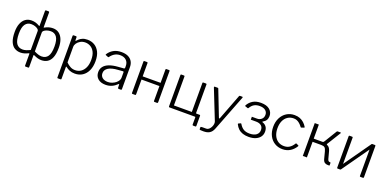

<svg xmlns="http://www.w3.org/2000/svg" viewBox="-4 -1744 5876 2911"><g transform="rotate(20 2934.0 -288.5)"><path d="M383 165Q373 165 373 154V-34Q373 -48 358 -40Q327 -25 297 -16.5Q267 -8 237 -8Q184 -8 141.5 -33.5Q99 -59 74.5 -117.5Q50 -176 50 -274Q50 -352 72 -408Q94 -464 135 -494Q176 -524 233 -524Q267 -524 298 -515.5Q329 -507 361 -488Q373 -479 373 -491V-729Q373 -742 386 -742H427Q439 -742 439 -729V-491Q439 -486 442.5 -485Q446 -484 450 -488Q482 -507 514 -515.5Q546 -524 579 -524Q636 -524 676.5 -494Q717 -464 739 -408Q761 -352 761 -274Q761 -176 737 -117.5Q713 -59 671 -33.5Q629 -8 574 -8Q544 -8 514 -16.5Q484 -25 454 -40Q446 -44 442.5 -43Q439 -42 439 -34V153Q439 165 428 165ZM253 -63Q279 -63 309 -72.5Q339 -82 373 -99V-407Q373 -422 356 -436Q339 -450 310.5 -460Q282 -470 248 -470Q187 -470 152.5 -423Q118 -376 118 -271Q118 -161 152 -112Q186 -63 253 -63ZM559 -63Q625 -63 659 -112Q693 -161 693 -271Q693 -376 659 -423Q625 -470 564 -470Q530 -470 501 -460Q472 -450 455.5 -436Q439 -422 439 -407V-99Q472 -82 502 -72.5Q532 -63 559 -63Z M947 -530Q959 -530 959 -517V-471Q959 -463 962.5 -462Q966 -461 972 -467Q982 -478 1000.5 -495Q1019 -512 1051 -526Q1083 -540 1131 -540Q1194 -540 1244 -510.5Q1294 -481 1324 -422.5Q1354 -364 1354 -274Q1354 -186 1325 -122.5Q1296 -59 1243.5 -24.5Q1191 10 1120 10Q1072 10 1036 -5Q1000 -20 976 -40Q967 -48 964 -46Q961 -44 961 -33V153Q961 165 950 165H905Q895 165 895 154V-516Q895 -524 898 -527Q901 -530 909 -530H947ZM961 -112Q994 -79 1029 -60Q1064 -41 1106 -41Q1159 -41 1199 -68Q1239 -95 1262.5 -146Q1286 -197 1286 -271Q1286 -348 1262 -395.5Q1238 -443 1198.5 -466Q1159 -489 1113 -489Q1068 -489 1033.5 -469Q999 -449 980 -420.5Q961 -392 961 -364V-112Z M1799 -67Q1760 -29 1715.5 -9.5Q1671 10 1616 10Q1538 10 1493 -29.5Q1448 -69 1448 -135Q1448 -187 1477 -224.5Q1506 -262 1563 -284Q1620 -306 1704 -312L1793 -319Q1801 -320 1805.5 -323.5Q1810 -327 1810 -334V-363Q1810 -421 1774 -455Q1738 -489 1676 -489Q1629 -489 1591 -467.5Q1553 -446 1522 -404Q1519 -400 1516.5 -398.5Q1514 -397 1510 -399L1468 -416Q1465 -418 1464 -420.5Q1463 -423 1467 -429Q1498 -479 1551 -509.5Q1604 -540 1679 -540Q1742 -540 1785.5 -519.5Q1829 -499 1852 -460Q1875 -421 1875 -368V-13Q1875 -5 1872 -2.5Q1869 0 1862 0H1825Q1820 0 1817 -3.5Q1814 -7 1813 -13L1811 -65Q1809 -79 1799 -67ZM1810 -259Q1810 -276 1796 -274L1721 -268Q1669 -265 1630.5 -255Q1592 -245 1566.5 -229Q1541 -213 1527.5 -191.5Q1514 -170 1514 -142Q1514 -95 1547 -68.5Q1580 -42 1636 -42Q1670 -42 1702 -54.5Q1734 -67 1759 -86Q1784 -107 1797 -129Q1810 -151 1810 -171V-259Z M2104 -518V-15Q2104 -6 2101 -3Q2098 0 2088 0H2051Q2043 0 2040.5 -2.5Q2038 -5 2038 -12V-518Q2038 -530 2048 -530H2093Q2104 -530 2104 -518ZM2459 -518V-15Q2459 -6 2456 -3Q2453 0 2444 0H2407Q2398 0 2395.5 -2.5Q2393 -5 2393 -12V-518Q2393 -530 2404 -530H2449Q2459 -530 2459 -518ZM2071 -252Q2062 -252 2062 -261V-295Q2062 -303 2070 -303L2427 -304Q2435 -304 2435 -296V-261Q2435 -252 2426 -252Z M2645 0Q2635 0 2635 -12V-518Q2635 -525 2637.5 -527.5Q2640 -530 2648 -530H2684Q2694 -530 2697 -527.5Q2700 -525 2700 -515V-51H2989V-518Q2989 -525 2991.5 -527.5Q2994 -530 3003 -530H3039Q3049 -530 3052 -527.5Q3055 -525 3055 -515V-12Q3055 0 3044 0ZM3079 137Q3066 137 3066 125V8Q3066 0 3057 0H3013V-51H3055V-60Q3055 -51 3063 -51H3116Q3126 -51 3126 -39V124Q3126 131 3123.5 134Q3121 137 3114 137Z M3253 165Q3224 165 3207 163.5Q3190 162 3190 153V124Q3190 117 3195.5 114.5Q3201 112 3219 112H3281Q3304 112 3322.5 96Q3341 80 3353.5 56Q3366 32 3369.5 7Q3373 -18 3366 -36L3176 -515Q3174 -521 3176 -525.5Q3178 -530 3186 -530H3231Q3237 -530 3240.5 -528Q3244 -526 3245 -520L3405 -109Q3409 -100 3414 -100.5Q3419 -101 3423 -113L3579 -521Q3581 -526 3584 -528Q3587 -530 3592 -530H3628Q3634 -530 3636.5 -526Q3639 -522 3637 -518L3413 59Q3401 91 3385 111.5Q3369 132 3349.5 143.5Q3330 155 3306 160Q3282 165 3253 165Z M3925 10Q3872 10 3830.5 -3.5Q3789 -17 3758.5 -45Q3728 -73 3708 -115Q3704 -124 3712 -128L3745 -143Q3752 -146 3757 -137Q3785 -89 3823 -65.5Q3861 -42 3922 -42Q3991 -42 4029.5 -71Q4068 -100 4068 -151Q4068 -198 4037.5 -222.5Q4007 -247 3955 -247H3869V-294H3953Q3994 -294 4023.5 -320Q4053 -346 4053 -391Q4053 -435 4020 -461.5Q3987 -488 3926 -488Q3877 -488 3841 -468.5Q3805 -449 3776 -401Q3771 -392 3765 -395L3721 -410Q3719 -412 3718 -415Q3717 -418 3719 -424Q3749 -478 3800.5 -509Q3852 -540 3929 -540Q4021 -540 4069.5 -499Q4118 -458 4118 -394Q4117 -355 4101 -328.5Q4085 -302 4050 -283Q4045 -280 4044.5 -277Q4044 -274 4050 -271Q4088 -260 4111.5 -229.5Q4135 -199 4135 -149Q4135 -103 4110.5 -67.5Q4086 -32 4039 -11Q3992 10 3925 10Z M4471 -540Q4521 -540 4558.5 -525Q4596 -510 4625 -483.5Q4654 -457 4674 -423Q4679 -413 4671 -410L4629 -396Q4622 -393 4617 -401Q4594 -432 4572 -450.5Q4550 -469 4527 -478.5Q4504 -488 4476 -488Q4421 -488 4379.5 -460.5Q4338 -433 4315.5 -383Q4293 -333 4293 -265Q4293 -197 4316 -146.5Q4339 -96 4380.5 -69Q4422 -42 4477 -42Q4527 -42 4564.5 -66Q4602 -90 4632 -139Q4635 -143 4637.5 -144Q4640 -145 4644 -143L4679 -127Q4685 -124 4682 -115Q4666 -88 4644.5 -65Q4623 -42 4597 -25.5Q4571 -9 4539.5 0.5Q4508 10 4471 10Q4399 10 4343 -24.5Q4287 -59 4256 -120.5Q4225 -182 4225 -263Q4225 -344 4256.5 -406.5Q4288 -469 4344 -504.5Q4400 -540 4471 -540Z M4798 0V-530H4864V-303H5020L5034 -290Q5087 -290 5111.5 -268Q5136 -246 5148 -201L5178 -88Q5184 -67 5193.5 -59Q5203 -51 5220 -51Q5229 -51 5229 -43V-7Q5229 -3 5227.5 -1.5Q5226 0 5222 0H5199Q5169 0 5148 -15.5Q5127 -31 5117 -72L5090 -176Q5078 -223 5060 -237.5Q5042 -252 5005 -252H4864V0ZM5002 -278V-303Q5015 -303 5021 -308Q5027 -313 5034 -325L5154 -522Q5157 -526 5160 -528Q5163 -530 5169 -530H5216Q5220 -530 5221.5 -527.5Q5223 -525 5220 -521L5083 -299Q5079 -293 5080 -289Q5081 -285 5089 -281Z M5413 -518V-15Q5413 -6 5410 -3Q5407 0 5398 0H5362Q5354 0 5351.5 -2.5Q5349 -5 5349 -12V-518Q5349 -530 5359 -530H5403Q5413 -530 5413 -518ZM5780 -518V-15Q5780 -6 5777 -3Q5774 0 5765 0H5729Q5721 0 5718.5 -2.5Q5716 -5 5716 -12V-518Q5716 -530 5726 -530H5770Q5780 -530 5780 -518ZM5718 -527 5758 -496 5410 -4 5370 -34Z"/></g></svg>

Font: Libre Franklin Light
Style: Regular
Weight: 300
Designer: Pablo Impallari, Rodrigo Fuenzalida, Nhung Nguyen
Foundry: Impallari Type
Version: Version 3.000